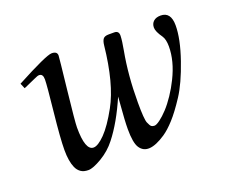

<svg xmlns="http://www.w3.org/2000/svg" viewBox="-78 -520 769 651"><g transform="rotate(-20 306.0 -194.0)"><path d="M94 -346.9Q93 -346.9 92.3 -346.8Q91.6 -346.7 90.7 -346.6Q89.8 -346.4 88.5 -346.1Q87.2 -345.7 85.7 -345.1Q84.2 -344.5 81.7 -343.4Q79.1 -342.3 76.4 -341.2Q73.7 -340.1 69.2 -338Q64.7 -335.9 59.9 -333.9Q55.2 -331.8 47.9 -328.5Q40.5 -325.2 33 -322L24.9 -341.1Q139.4 -402.1 159.2 -402.1Q179 -402.1 179 -387Q179 -380.6 166.5 -268.2Q154.1 -155.8 154.1 -136Q154.1 -53 184.1 -53Q200.2 -53 226 -79.2Q251.7 -105.5 281 -158.9Q321.8 -232.9 335.9 -366.9Q337.6 -382.1 343 -389Q348.4 -396 363 -396H383.1Q399.9 -396 399.3 -377.7Q398.7 -359.4 392.6 -326.7Q377 -242.9 377 -145Q377 -84.5 382.6 -71.3Q388.2 -58.1 392.3 -55.1Q396.5 -52 403.4 -52Q410.4 -52 423.8 -61.9Q437.3 -71.8 452.8 -88.4Q468.3 -105 484 -128.5Q499.8 -152.1 512.2 -177.5Q541 -235.4 541 -288.1Q541 -313.7 532 -326.7Q514.9 -350.8 514.9 -365Q514.9 -379.2 524.2 -387.6Q533.4 -396 550 -396Q586.9 -396 586.9 -347.4Q586.9 -298.8 562.1 -227.1Q537.4 -155.3 509.9 -113.3Q482.4 -71.3 460.4 -47.2Q438.5 -23.2 419.9 -10.7Q351.3 35.2 325.7 -4.6Q314 -22.7 314 -72Q314 -101.1 319.3 -164.1L321 -187Q285.6 -105.2 245.1 -54Q223.1 -25.6 190.8 -6.3Q158.4 12.9 141.6 12.9Q124.8 12.9 114.5 5.7Q104.2 -1.5 98.6 -13.9Q87.9 -37.8 87.9 -78.6Q87.9 -119.4 97.8 -212.6Q107.7 -305.9 107.8 -326.4Q107.9 -346.9 94 -346.9Z"/></g></svg>

Font: Linden Hill
Style: Italic
Weight: 400
Italic angle: -5.60001°
Version: Version 1.201